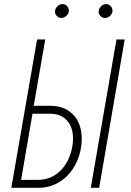

<svg xmlns="http://www.w3.org/2000/svg" viewBox="-20 -900 627 920"><path d="M141.6 -393.1 196.8 -710.9H157.7L34.2 0H164.6Q207.5 -0.5 242.7 -16.4Q277.8 -32.2 303.7 -59.1Q329.6 -85.9 346.4 -121.6Q363.3 -157.2 369.1 -198.2Q374.5 -236.8 368.7 -271.5Q362.8 -306.2 345.2 -333Q327.1 -359.4 297.4 -375.7Q267.6 -392.1 226.1 -393.1ZM135.7 -355H226.1Q258.8 -353.5 280.5 -339.8Q302.2 -326.2 314 -304.7Q326.2 -282.7 328.9 -255.4Q331.5 -228 326.7 -199.2Q321.3 -167 308.3 -138.2Q295.4 -109.4 274.9 -87.4Q254.9 -65.4 227.1 -52.2Q199.2 -39.1 165 -38.1H81.1ZM455.1 0 577.6 -710.9H538.1L415 0ZM243.7 -847.2Q242.7 -834 251.7 -824Q260.7 -814 274.4 -814Q287.1 -814 297.9 -824Q308.6 -834 310.1 -846.7Q311 -859.4 302 -870.1Q293 -880.9 278.8 -880.4Q266.1 -880.4 255.4 -870.1Q244.6 -859.9 243.7 -847.2ZM452.6 -846.7Q451.7 -834 460.7 -824Q469.7 -814 483.4 -813.5Q496.1 -814 507.1 -823.7Q518.1 -833.5 519 -846.7Q520 -859.9 510.7 -870.1Q501.5 -880.4 488.3 -880.4Q475.1 -880.4 464.6 -870.1Q454.1 -859.9 452.6 -846.7Z"/></svg>

Font: Roboto Mono ExtraLight
Style: Italic
Weight: 250
Italic angle: -10°
Monospace: yes
Designer: Google
Version: Version 3.000